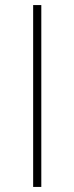

<svg xmlns="http://www.w3.org/2000/svg" viewBox="-20 -733 292 753"><path d="M110 0Q110 -61 110 -117Q110 -173 110 -238V-475Q110 -540.5 110 -596.5Q110 -652.5 110 -713H142Q142 -652.5 142 -596.5Q142 -540.5 142 -475V-238Q142 -173 142 -117Q142 -61 142 0Z"/></svg>

Font: Commissioner Thin Thin
Style: Regular
Weight: 250
Version: Version 1.000